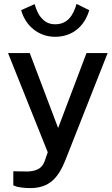

<svg xmlns="http://www.w3.org/2000/svg" viewBox="-20 -794 570 981"><path d="M135 167C233 167 278 113 313 27L530 -523H422L277 -140L132 -523H21L224 -16L209 27C205 38 199 53 183 65C167 76 143 84 102 82L48 81V153C53 156 60 157 67 160C81 163 102 167 135 167ZM262 -670C235 -670 213 -679 196 -698C179 -714 166 -740 157 -773L88 -742C111 -661 177 -606 262 -606C349 -606 412 -659 436 -742L371 -774C355 -718 327 -670 262 -670Z"/></svg>

Font: Cheyenne Sans Medium
Style: Regular
Weight: 500
Designer: The Public Sans project authors (U.S. Web Design System), Libre Franklin designed by Pablo Impallari and Rodrigo Fuenzal
Foundry: The Cheyenne Sans Project Authors
Version: Version 2.007